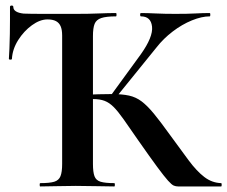

<svg xmlns="http://www.w3.org/2000/svg" viewBox="-20 -672 819 692"><path d="M125 0Q123 0 123 -6Q123 -12 125 -12Q159 -12 175.5 -17Q192 -22 198 -37Q204 -52 204 -81V-544Q204 -565 198.5 -577.5Q193 -590 181.5 -596Q170 -602 151 -602Q124 -602 95 -581Q66 -560 45.5 -527.5Q25 -495 23 -460Q23 -457 17.5 -457Q12 -457 12 -460Q13 -473 14 -497Q15 -521 15.5 -549.5Q16 -578 16 -604Q16 -630 16 -647Q16 -652 22 -652Q28 -652 28 -647Q28 -637 37.5 -631Q47 -625 65 -623Q89 -622 135.5 -622Q182 -622 255 -622Q301 -622 335.5 -623.5Q370 -625 398 -625Q400 -625 400 -619Q400 -613 398 -613Q363 -613 345 -607Q327 -601 321 -586Q315 -571 315 -542V-81Q315 -52 320.5 -37Q326 -22 342.5 -17Q359 -12 392 -12Q394 -12 394 -6Q394 0 392 0Q364 0 329 -1Q294 -2 253 -2Q217 -2 184 -1Q151 0 125 0ZM622 0Q614 0 606.5 -3Q599 -6 585.5 -21Q572 -36 546.5 -70.5Q521 -105 477 -168Q446 -213 425.5 -242Q405 -271 389.5 -286.5Q374 -302 357 -308.5Q340 -315 315 -315Q306 -315 296 -314Q286 -313 275 -312L274 -330Q342 -333 382 -333Q420 -333 445 -327.5Q470 -322 490.5 -306.5Q511 -291 534.5 -262.5Q558 -234 591 -188Q631 -133 660 -94Q689 -55 716.5 -34Q744 -13 777 -12Q779 -12 779 -6Q779 0 777 0ZM395 -317 378 -326 488 -477Q532 -539 528 -576Q524 -613 488 -613Q485 -613 485 -619Q485 -625 488 -625Q511 -625 541.5 -623.5Q572 -622 612 -622Q658 -622 684.5 -623.5Q711 -625 736 -625Q738 -625 738 -619Q738 -613 736 -613Q707 -613 671.5 -598.5Q636 -584 602.5 -558.5Q569 -533 544 -501Z"/></svg>

Font: Cormorant Garamond Light
Style: Regular
Weight: 300
Designer: Christian Thalmann (Catharsis Fonts)
Foundry: Catharsis Fonts
Version: Version 4.001